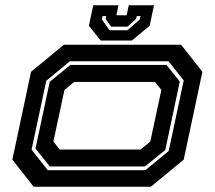

<svg xmlns="http://www.w3.org/2000/svg" viewBox="-20 -710 816 730"><path d="M108 0 27 -103 98 -437 223 -540H668.5L749.5 -437L678.5 -103L553.5 0ZM161.5 -63H533L621.5 -136L678.5 -404L621 -477H245.5L156 -403L100 -141ZM169.5 -77 115 -145 169 -399 247.5 -463H613L663.5 -400L608.5 -140L531 -77ZM207 -141.5H514.5L551.5 -172L593.5 -368L569.5 -398.5H262L225 -368L183 -172ZM362.5 -556 318 -612 334.5 -690H430.5L422.5 -652H461.5L469.5 -690H565.5L549 -612L481.5 -556ZM396.5 -595H464.5L511.5 -636L514 -649H500L497.5 -638L464.5 -608.5H402.5L381.5 -638L384 -649H370L367.5 -636Z"/></svg>

Font: Tourney Expanded Regular
Style: Bold Italic
Weight: 700
Width: 7
Italic angle: -12°
Designer: Tyler Finck
Foundry: Etcetera Type Co
Version: Version 1.010; ttfautohint (v1.8.3)